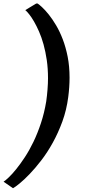

<svg xmlns="http://www.w3.org/2000/svg" viewBox="-49 -880 496 1061"><path d="M335.4 -450.7Q335.4 -399.9 328.1 -343.8Q318.8 -272 295.7 -208.7Q272.5 -145.5 242.7 -91.6Q212.9 -37.6 179.2 6.1Q145.5 49.8 114.7 81.8Q84 113.8 59.3 133.8Q34.7 153.8 22.9 160.2L-29.3 124Q-19 117.7 -0.5 100.1Q18.1 82.5 40.8 54.4Q63.5 26.4 88.4 -11.5Q113.3 -49.3 136 -96.4Q158.7 -143.6 177.2 -199.5Q195.8 -255.4 206.5 -319.8Q210.9 -350.6 213.6 -385.3Q216.3 -419.9 216.3 -447.3Q216.3 -501 209.5 -547.9Q202.6 -594.7 191.7 -634.3Q180.7 -673.8 166.7 -705.6Q152.8 -737.3 138.9 -761.2Q125 -785.2 112.3 -801Q99.6 -816.9 90.8 -824.2L150.9 -860.4H159.2Q168 -854.5 184.6 -839.1Q201.2 -823.7 220.9 -799.1Q240.7 -774.4 261 -740.2Q281.2 -706.1 297.9 -662.6Q314.5 -619.1 325 -566.2Q335.4 -513.2 335.4 -450.7Z"/></svg>

Font: Brush Lettering One
Style: Bold Italic
Weight: 400
Italic angle: -7°
Designer: Eben Sorkin
Foundry: Eben Sorkin
Version: Version 1.001